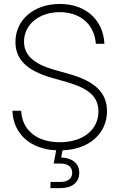

<svg xmlns="http://www.w3.org/2000/svg" viewBox="-20 -759 611 983"><path d="M238.3 204.1H289.6C348.1 204.1 385.7 175.8 385.7 125.5C385.7 78.6 351.1 49.3 293.5 47.4L299.8 10.7C437 5.9 527.8 -75.7 527.8 -189.9C527.8 -283.2 467.8 -341.8 336.9 -379.4L253.9 -402.8C150.4 -433.1 103 -478.5 103 -545.9C103 -633.8 180.7 -696.8 285.6 -696.8C394 -696.8 463.9 -631.3 470.7 -534.7H514.6C508.8 -655.8 420.4 -738.8 286.6 -738.8C153.3 -738.8 59.1 -657.7 59.1 -544.4C59.1 -455.1 117.2 -397.5 243.2 -361.3L325.2 -337.9C438.5 -304.7 483.9 -260.7 483.9 -188.5C483.9 -93.8 404.8 -30.8 285.6 -30.8C167 -30.8 92.8 -94.2 88.4 -191.9H43.5C47.9 -74.7 133.8 4.4 267.6 10.7L254.9 78.1H287.1C328.6 78.1 349.6 96.2 349.6 125.5C349.6 154.8 327.6 172.4 289.6 172.4H238.3Z"/></svg>

Font: Raveo Display Display ExLight
Style: Regular
Weight: 200
Designer: Jakub Foglar, Rasmus Andersson (Inter)
Foundry: Jakubfoglar.com
Version: Version 1.100;Glyphs 3.2.3 (3260)